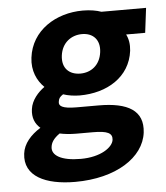

<svg xmlns="http://www.w3.org/2000/svg" viewBox="-52 -549 702 813"><g transform="rotate(-5 299.0 -143.0)"><path d="M257 14H328C390 14 411 25 408 53C404 85 352 122 267 122C183 122 144 96 148 62C150 43 160 26 187 7C205 11 230 14 257 14ZM542 34C553 -59 486 -97 362 -97H269C205 -97 193 -110 195 -126C197 -141 201 -147 216 -157C236 -150 263 -146 286 -146C402 -146 501 -205 515 -316C518 -343 514 -367 504 -386H585L598 -491H408C389 -498 361 -503 330 -503C215 -503 110 -438 96 -323C89 -268 110 -224 140 -195C113 -176 84 -144 79 -106C74 -69 86 -43 108 -24C66 2 35 37 30 79C18 175 110 217 235 217C409 217 529 139 542 34ZM318 -404C364 -404 395 -374 388 -321C381 -266 342 -238 297 -238C251 -238 218 -266 225 -321C232 -375 272 -404 318 -404Z"/></g></svg>

Font: Falling Sky
Style: SeBdObl
Weight: 600
Designer: Paul D. Hunt
Foundry: Adobe Systems Incorporated
Version: Version 1.02